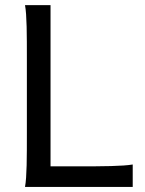

<svg xmlns="http://www.w3.org/2000/svg" viewBox="-20 -733 567 753"><path d="M178.2 -80.6V-712.9H78.1C85.4 -673.8 85.4 -596.7 85.4 -500.5V-212.4C85.4 -116.2 85.4 -39.1 78.1 0H500.5V-87.9C461.4 -81.1 383.8 -80.6 287.6 -80.6Z"/></svg>

Font: Andika
Style: Regular
Weight: 400
Designer: Victor Gaultney, Annie Olsen, Julie Remington, Don Collingsworth, Eric Hays
Foundry: SIL International
Version: Version 1.000